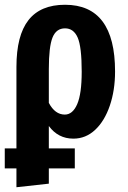

<svg xmlns="http://www.w3.org/2000/svg" viewBox="-26 -566 538 806"><path d="M179 -37V57H288V141H179V205L43 220V141H-6V57H43V-285Q43 -417 93.5 -481.5Q144 -546 247 -546Q457 -546 457 -266Q457 -187 435 -122.5Q413 -58 373.5 -21Q334 16 282 16Q218 16 179 -37ZM179 -276V-134Q205 -85 246 -85Q279 -85 298 -128.5Q317 -172 317 -265Q317 -370 300 -408.5Q283 -447 247 -447Q210 -447 194.5 -408.5Q179 -370 179 -276Z"/></svg>

Font: Fira Sans Compressed SemiBold
Style: Regular
Weight: 600
Width: 1
Designer: bBox Type GmbH & Carrois Corporate GbR & Edenspiekermann AG
Foundry: bBox Type GmbH & Carrois Corporate GbR & Edenspiekermann AG
Version: Version 4.301